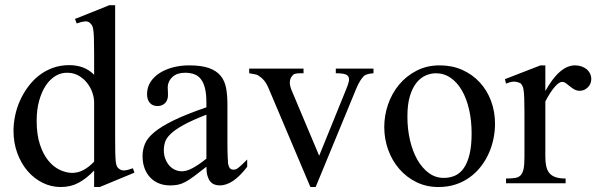

<svg xmlns="http://www.w3.org/2000/svg" viewBox="-20 -715 2329 749"><path d="M369.1 14.6H347.2V-49.8Q317.4 -18.6 286.6 -2Q255.9 14.6 216.8 14.6Q179.7 14.6 146.2 -2Q112.8 -18.6 87.6 -47.9Q62.5 -77.1 47.6 -117.4Q32.7 -157.7 32.7 -205.1Q32.7 -233.9 39.1 -264.2Q45.4 -294.4 58.1 -322.8Q70.8 -351.1 89.4 -376.2Q107.9 -401.4 131.8 -420.2Q155.8 -439 185.5 -450Q215.3 -460.9 250 -460.9Q279.3 -460.9 303.5 -451.9Q327.6 -442.9 347.2 -423.3V-506.3Q347.2 -543.5 346.4 -564.9Q345.7 -586.4 344 -598.4Q342.3 -610.4 339.4 -615.2Q336.4 -620.1 332 -624.5Q323.7 -632.8 311.3 -631.6Q298.8 -630.4 279.3 -623.5L272.5 -641.1L406.7 -694.8H429.2V-177.2Q429.2 -141.1 429.7 -119.4Q430.2 -97.7 431.6 -85Q433.1 -72.3 436 -66.4Q439 -60.5 444.3 -56.6Q453.1 -49.3 466.1 -50.3Q479 -51.3 498.5 -58.6L504.4 -41.5ZM347.2 -315.9Q347.2 -334.5 340.1 -354.5Q333 -374.5 319.8 -391.4Q306.6 -408.2 287.6 -419.4Q268.6 -430.7 244.1 -431.2Q219.2 -432.1 197.3 -419.2Q175.3 -406.2 158.9 -381.8Q142.6 -357.4 132.8 -322.3Q123 -287.1 123 -244.1Q123 -189.9 135.7 -151.4Q148.4 -112.8 168.5 -88.4Q188.5 -64 212.9 -52.5Q237.3 -41 260.7 -40.5Q284.2 -40.5 305.2 -51.5Q326.2 -62.5 347.2 -84.5Z M944.3 -64.5Q889.2 8.3 837.4 8.3Q826.7 8.3 817.1 4.9Q807.6 1.5 800.5 -6.8Q793.5 -15.1 789.3 -29.1Q785.2 -43 785.2 -64.5Q755.9 -41.5 736.6 -27.1Q717.3 -12.7 702.4 -4.9Q687.5 2.9 674.1 5.6Q660.6 8.3 643.1 8.3Q619.1 8.3 599.6 0.2Q580.1 -7.8 565.9 -22.7Q551.8 -37.6 543.9 -58.8Q536.1 -80.1 536.1 -106Q536.1 -130.9 545.2 -153.3Q554.2 -175.8 581.1 -198.5Q607.9 -221.2 656.7 -245.1Q705.6 -269 785.2 -296.4V-314.9Q785.2 -347.2 780 -369.1Q774.9 -391.1 764.6 -405Q754.4 -418.9 738.8 -425Q723.1 -431.2 701.7 -431.2Q670.9 -431.2 653.3 -415.3Q635.7 -399.4 634.3 -376.5L635.3 -347.2Q636.2 -326.2 624.8 -313.7Q613.3 -301.3 594.7 -301.3Q575.2 -301.3 564.5 -313.7Q553.7 -326.2 553.7 -348.1Q553.7 -374.5 567.1 -395.3Q580.6 -416 603.3 -430.4Q626 -444.8 655.5 -452.4Q685.1 -460 717.3 -460Q765.6 -460 795.2 -449.5Q824.7 -439 840.8 -419.2Q856.9 -399.4 862.1 -371.1Q867.2 -342.8 867.2 -307.6V-155.3Q867.2 -124 868.2 -104Q869.1 -84 869.6 -77.1Q872.1 -64 877 -58.6Q881.8 -53.2 891.1 -53.2Q895.5 -53.2 899.4 -54.4Q903.3 -55.7 908.7 -59.6Q914.1 -63.5 922.4 -71.3Q930.7 -79.1 944.3 -92.8ZM785.2 -267.6Q728.5 -245.6 695.6 -227.3Q662.6 -209 645.5 -192.4Q628.4 -175.8 623.8 -160.4Q619.1 -145 619.1 -128.9Q619.1 -111.3 624.5 -96.7Q629.9 -82 638.9 -71Q647.9 -60.1 660.4 -53.7Q672.9 -47.4 687 -46.9Q706.1 -45.9 730.2 -58.6Q754.4 -71.3 785.2 -96.2Z M1437 -429.2Q1423.8 -428.2 1415.3 -426Q1406.7 -423.8 1400.4 -419.4Q1392.1 -411.1 1384.8 -399.4Q1377.4 -387.7 1370.1 -370.1L1211.4 14.6H1190.9L1030.3 -364.7Q1025.4 -377 1020.5 -385.7Q1015.6 -394.5 1010.3 -400.9Q1004.9 -407.2 999 -412.1Q993.2 -417 986.3 -421.4Q981.9 -423.8 973.6 -425.3Q965.3 -426.8 952.1 -429.2V-447.3H1164.1V-429.2H1149.9Q1140.6 -429.2 1132.8 -427.5Q1125 -425.8 1121.1 -420.4Q1111.3 -410.2 1110.6 -394.5Q1109.9 -378.9 1121.1 -354.5L1225.1 -107.4L1329.6 -364.7Q1338.4 -385.3 1340.8 -397.5Q1343.3 -409.7 1337.9 -418Q1336.4 -419.9 1333.7 -421.9Q1331.1 -423.8 1325.9 -425.5Q1320.8 -427.2 1312.3 -428.2Q1303.7 -429.2 1290 -429.2V-447.3H1437Z M1911.1 -231.9Q1911.1 -203.1 1905 -173.6Q1898.9 -144 1886.7 -116.7Q1874.5 -89.4 1856 -65.4Q1837.4 -41.5 1813 -23.7Q1788.6 -5.9 1757.8 4.4Q1727.1 14.6 1690.4 14.6Q1643.6 14.6 1604.7 -4.4Q1565.9 -23.4 1537.8 -55.7Q1509.8 -87.9 1494.4 -130.4Q1479 -172.9 1479 -219.2Q1479 -264.6 1493.9 -307.9Q1508.8 -351.1 1536.9 -384.8Q1564.9 -418.5 1605 -439.2Q1645 -460 1695.3 -460Q1743.7 -460 1783.2 -442.4Q1822.8 -424.8 1851.3 -394Q1879.9 -363.3 1895.5 -321.5Q1911.1 -279.8 1911.1 -231.9ZM1819.8 -194.3Q1819.8 -244.1 1810.1 -287.1Q1800.3 -330.1 1782.2 -361.6Q1764.2 -393.1 1738.3 -411.1Q1712.4 -429.2 1680.2 -429.2Q1661.1 -429.2 1641.4 -420.9Q1621.6 -412.6 1605.5 -393.1Q1589.4 -373.5 1579.3 -341.1Q1569.3 -308.6 1569.3 -259.8Q1569.3 -211.9 1579.3 -168.5Q1589.4 -125 1607.9 -92.3Q1626.5 -59.6 1652.6 -40.3Q1678.7 -21 1710.9 -21Q1735.4 -21 1755.4 -30Q1775.4 -39.1 1789.6 -59.6Q1803.7 -80.1 1811.8 -113.3Q1819.8 -146.5 1819.8 -194.3Z M2286.6 -406.2Q2286.6 -397.5 2283.2 -389.2Q2279.8 -380.9 2273.7 -374.8Q2267.6 -368.7 2259.5 -364.7Q2251.5 -360.8 2242.2 -360.8Q2230 -360.8 2220.5 -366.2Q2210.9 -371.6 2203.1 -378.2Q2195.3 -384.8 2188 -390.1Q2180.7 -395.5 2172.9 -395.5Q2160.6 -395.5 2143.3 -375.2Q2126 -355 2107.4 -319.3V-104Q2107.4 -83 2110.8 -66.9Q2114.3 -50.8 2123 -40Q2131.8 -29.3 2147.2 -23.9Q2162.6 -18.6 2186.5 -18.6V0H1954.1V-18.6Q1975.1 -18.6 1989 -20.8Q2002.9 -22.9 2011 -31.2Q2019 -39.6 2022.5 -56.2Q2025.9 -72.8 2025.9 -101.1V-274.4Q2025.9 -309.6 2025.1 -330.3Q2024.4 -351.1 2022.7 -362.8Q2021 -374.5 2018.1 -379.9Q2015.1 -385.3 2011.2 -389.6Q2000.5 -395.5 1987.5 -396.5Q1974.6 -397.5 1954.1 -388.7L1949.7 -406.2L2088.4 -460H2107.4V-359.9Q2163.1 -460 2223.1 -460Q2236.3 -460 2248 -456.1Q2259.8 -452.1 2268.3 -445.1Q2276.9 -438 2281.7 -428Q2286.6 -418 2286.6 -406.2Z"/></svg>

Font: Doulos SIL Viet
Style: Regular
Weight: 400
Designer: Walt Agee, Victor Gaultney, Peter Martin, Debbi Hosken, Becca Hirsbrunner
Foundry: SIL International
Version: Version 5.000